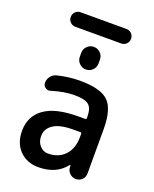

<svg xmlns="http://www.w3.org/2000/svg" viewBox="-165 -1014 874 1093"><g transform="rotate(20 272.0 -467.5)"><path d="M369.1 -273.4Q369.1 -281.2 361.3 -281.2H318.4Q238.3 -281.2 198.7 -254.9Q159.2 -228.5 159.2 -184.6Q159.2 -149.4 179.7 -126.5Q200.2 -103.5 228.5 -103.5Q293 -103.5 331.1 -144Q369.1 -184.6 369.1 -253.9ZM129.9 -835Q111.3 -835 98.6 -847.7Q85.9 -860.4 85.9 -878.9Q85.9 -897.5 98.6 -910.2Q111.3 -922.9 129.9 -922.9H407.2Q425.8 -922.9 438.5 -910.2Q451.2 -897.5 451.2 -878.9Q451.2 -860.4 438.5 -847.7Q425.8 -835 407.2 -835ZM211.9 -683.6V-707Q211.9 -730.5 228.5 -747.1Q245.1 -763.7 268.6 -763.7Q292 -763.7 308.6 -747.1Q325.2 -730.5 325.2 -707V-683.6Q325.2 -660.2 308.6 -643.6Q292 -627 268.6 -627Q245.1 -627 228.5 -643.6Q211.9 -660.2 211.9 -683.6ZM258.8 -555.7Q385.7 -555.7 433.1 -509.8Q480.5 -463.9 480.5 -342.8V-74.2Q480.5 -51.8 465.3 -36.6Q450.2 -21.5 428.2 -21.5Q406.2 -21.5 390.6 -36.6Q375 -51.8 374 -73.2V-84Q374 -85 372.6 -85.4Q371.1 -85.9 369.1 -85Q312.5 -11.7 204.1 -11.7Q134.8 -11.7 90.8 -56.2Q46.9 -100.6 46.9 -174.8Q46.9 -263.7 114.7 -312.5Q182.6 -361.3 318.4 -361.3H361.3Q369.1 -361.3 369.1 -369.1V-377.9Q369.1 -428.7 345.7 -448.2Q322.3 -467.8 258.8 -467.8Q199.2 -467.8 121.1 -444.3Q116.2 -442.4 110.4 -442.4Q99.6 -442.4 90.8 -449.2Q76.2 -459 76.2 -476.6Q76.2 -498 88.9 -515.1Q101.6 -532.2 122.1 -538.1Q193.4 -555.7 258.8 -555.7Z"/></g></svg>

Font: Gen Jyuu Gothic P Medium
Style: Regular
Weight: 500
Designer: [Source Han Sans]
Ryoko NISHIZUKA  (kana & ideographs); Paul D. Hunt (Latin, Greek & Cyrillic); Wenlong ZHANG  (bopomofo
Version: Version 1.002.20150607